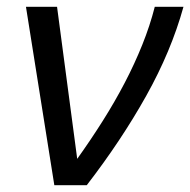

<svg xmlns="http://www.w3.org/2000/svg" viewBox="-20 -542 557 562"><path d="M56 -522H147L206 -77Q246 -133 281 -188.5Q316 -244 345 -299.5Q374 -355 396.5 -411Q419 -467 433 -522H517Q481 -392 408 -261.5Q335 -131 234 0H139Z"/></svg>

Font: Raleway Thin Medium
Style: Italic
Weight: 500
Italic angle: -12°
Version: Version 4.026